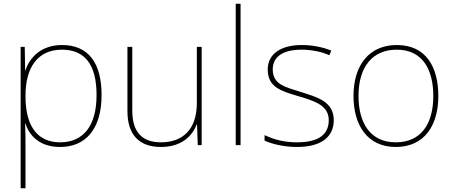

<svg xmlns="http://www.w3.org/2000/svg" viewBox="-20 -780 2436 1032"><path d="M313 -538C203 -538 139 -472 117 -402H115L113 -528H91V232H117V15C117 -27 117 -71 115 -116H117C139 -46 198 10 303 10C444 10 526 -91 526 -269C526 -445 453 -538 313 -538ZM313 -513C435 -513 499 -434 499 -269C499 -101 426 -15 303 -15C189 -15 117 -92 117 -262V-265C117 -421 185 -513 313 -513Z M1064 -528H1038V-226C1038 -82 960 -15 845 -15C746 -15 691 -68 691 -186V-528H665V-182C665 -57 727 10 845 10C957 10 1014 -50 1037 -111H1039L1043 0H1064Z M1273 0V-760H1247V0Z M1774 -134C1774 -235 1684 -258 1596 -286C1515 -312 1446 -325 1446 -407C1446 -478 1505 -513 1601 -513C1654 -513 1713 -501 1750 -483L1761 -508C1719 -525 1664 -538 1601 -538C1489 -538 1419 -489 1419 -407C1419 -309 1494 -290 1587 -262C1675 -236 1747 -212 1747 -134C1747 -60 1697 -15 1576 -15C1514 -15 1455 -28 1402 -54V-24C1440 -7 1503 10 1576 10C1708 10 1774 -45 1774 -134Z M2336 -264C2336 -417 2272 -538 2113 -538C1966 -538 1880 -432 1880 -264C1880 -107 1955 10 2107 10C2264 10 2336 -109 2336 -264ZM1907 -264C1907 -420 1981 -513 2113 -513C2254 -513 2309 -402 2309 -264C2309 -119 2247 -15 2107 -15C1972 -15 1907 -117 1907 -264Z"/></svg>

Font: Noto Sans Lao Thin
Style: Regular
Weight: 100
Designer: Monotype Design Team
Foundry: Monotype Imaging Inc.
Version: Version 2.003